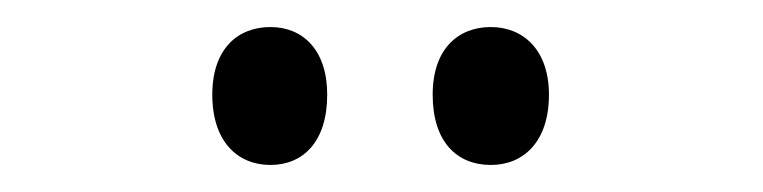

<svg xmlns="http://www.w3.org/2000/svg" viewBox="-20 -738 564 142"><path d="M137 -668C137 -633 156 -616 180 -616C204 -616 222 -633 222 -668C222 -701 204 -718 180 -718C156 -718 137 -702 137 -668ZM300 -668C300 -633 318 -616 343 -616C367 -616 386 -633 386 -668C386 -701 367 -718 343 -718C319 -718 300 -702 300 -668Z"/></svg>

Font: Noto Sans Thai Looped ExtraCondensed
Style: Regular
Weight: 400
Width: 2
Designer: Sasikarn Vongin, Ben Mitchell
Foundry: The Fontpad Ltd
Version: Version 1.001